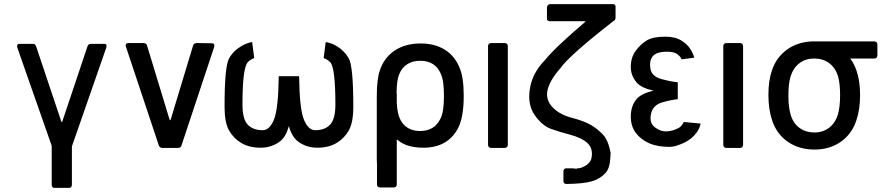

<svg xmlns="http://www.w3.org/2000/svg" viewBox="-20 -718 4336 932"><path d="M231 179V-7Q231 -9 230 -13L64 -487Q63 -493 63 -494Q63 -505 73 -505H141Q151 -505 155 -494L278 -127Q280 -123 282 -127L405 -494Q410 -505 419 -505H488Q497 -505 497 -495L496 -487L331 -13Q329 -9 329 -7V179Q329 186 325.5 190Q322 194 317 194H243Q238 194 234.5 190Q231 186 231 179Z M751 -12 591 -492Q590 -494 590 -498Q590 -509 603 -509H677Q683 -509 688 -505.5Q693 -502 694 -496L803 -138Q804 -134 806 -134.5Q808 -135 809 -139L917 -496Q918 -502 923 -505.5Q928 -509 934 -509L1008 -508Q1016 -508 1019 -503.5Q1022 -499 1020 -491L861 -12Q857 0 844 0H768Q755 0 751 -12Z M1382 -106Q1367 -50 1334 -28Q1295 -1 1245 -1Q1190 -1 1152 -23.5Q1114 -46 1092 -84.5Q1070 -123 1070 -200Q1070 -396 1092 -434.5Q1114 -473 1153 -495Q1177 -509 1204 -514L1214 -436Q1196 -430 1183 -416Q1157 -390 1157 -210Q1157 -140 1182.5 -113Q1208 -86 1255 -86Q1289 -86 1310 -138Q1331 -190 1333 -346Q1334 -347 1334 -348H1431Q1431 -347 1432 -346Q1434 -190 1455 -138Q1476 -86 1510 -86Q1557 -86 1582.5 -113Q1608 -140 1608 -210Q1608 -390 1583 -416Q1569 -430 1551 -436L1561 -514Q1589 -509 1613 -495Q1651 -473 1673 -434.5Q1695 -396 1695 -200Q1695 -123 1673 -84.5Q1651 -46 1613 -23.5Q1575 -1 1520 -1Q1470 -1 1431 -28Q1398 -50 1382 -106Z M1906 -219Q1909 -167 1921 -142Q1934 -113 1959 -97.5Q1984 -82 2019 -82Q2088 -82 2117 -140Q2135 -172 2135 -252Q2135 -328 2120 -359Q2093 -423 2020 -423Q1983 -423 1957 -406.5Q1931 -390 1918 -358Q1906 -331 1905 -269Q1906 -266 1906 -263ZM1810 80Q1809 70 1809 58V-250Q1809 -335 1824 -377Q1845 -439 1896.5 -473Q1948 -507 2022 -507Q2091 -507 2139.5 -476.5Q2188 -446 2211 -389Q2231 -343 2231 -252Q2231 -148 2203 -95Q2153 -1 2035 -1Q1954 -1 1911 -38Q1909 -40 1907 -40L1906 -39V177Q1906 184 1902 188Q1898 192 1891 192H1825Q1818 192 1814 188Q1810 184 1810 177Z M2349 -15V-494Q2349 -501 2353 -505Q2357 -509 2364 -509H2430Q2437 -509 2441 -505Q2445 -501 2445 -494V-15Q2445 -8 2441 -4Q2437 0 2430 0H2364Q2357 0 2353 -4Q2349 -8 2349 -15Z M2958 -616Q2745 -450 2701 -388Q2647 -326 2637.5 -279Q2628 -232 2664 -195.5Q2700 -159 2764 -144Q2819 -129 2850.5 -110Q2882 -91 2907 -64.5Q2932 -38 2944 23L2943 44Q2941 98 2919 122Q2892 151 2851.5 162.5Q2811 174 2730 175Q2715 175 2715 161V113Q2715 107 2718.5 103Q2722 99 2729 99H2760Q2772 101 2781 101V99Q2799 101 2826 84Q2843 72 2849 57Q2852 47 2853 36Q2856 -2 2829.5 -25.5Q2803 -49 2748 -64Q2694 -78 2653 -93Q2612 -108 2576 -158.5Q2540 -209 2552 -286.5Q2564 -364 2625 -426Q2675 -488 2822 -613Q2821 -615 2818 -615H2649Q2642 -615 2638 -619Q2634 -623 2635 -630V-683Q2636 -690 2640.5 -694Q2645 -698 2652 -698H2955Q2962 -698 2965.5 -694Q2969 -690 2968 -683V-630Q2967 -623 2963 -619Q2960 -617 2958 -616Z M3152 -278Q3093 -291 3070 -318Q3042 -351 3042 -393Q3042 -439 3065.5 -471Q3089 -503 3119 -521.5Q3149 -540 3209 -540Q3257 -540 3287 -521.5Q3317 -503 3330 -481Q3344 -461 3350 -438L3289 -430Q3282 -445 3266.5 -456Q3251 -467 3219 -467Q3167 -467 3149 -445.5Q3131 -424 3137 -385.5Q3143 -347 3191.5 -334Q3240 -321 3268 -319Q3269 -318 3270 -318V-237Q3269 -237 3268 -236Q3240 -234 3194.5 -221Q3149 -208 3140 -164.5Q3131 -121 3159.5 -99.5Q3188 -78 3219.5 -80.5Q3251 -83 3278 -99Q3293 -111 3299 -126L3381 -118Q3376 -94 3361 -74Q3338 -42 3297.5 -23.5Q3257 -5 3230 -5Q3170 -5 3129.5 -23.5Q3089 -42 3065.5 -74Q3042 -106 3042 -152Q3042 -204 3070 -237Q3093 -264 3152 -278Z M3491 -15V-494Q3491 -501 3495 -505Q3499 -509 3506 -509H3572Q3579 -509 3583 -505Q3587 -501 3587 -494V-15Q3587 -8 3583 -4Q3579 0 3572 0H3506Q3499 0 3495 -4Q3491 -8 3491 -15Z M4047 -161Q4058 -199 4058 -255Q4058 -311 4048 -348Q4035 -389 4005 -411.5Q3975 -434 3932 -434Q3891 -434 3861 -411.5Q3831 -389 3818 -348Q3807 -313 3807 -255Q3807 -197 3818 -161Q3830 -120 3860.5 -97.5Q3891 -75 3934 -75Q3974 -75 4004 -97.5Q4034 -120 4047 -161ZM4107 -434Q4126 -409 4137 -377Q4155 -326 4155 -257Q4155 -187 4137 -134Q4115 -67 4061 -29.5Q4007 8 3934 8Q3859 8 3804.5 -29.5Q3750 -67 3728 -134Q3710 -188 3710 -256Q3710 -327 3727 -376Q3749 -442 3804 -480Q3854 -514 3921 -517H4224Q4231 -517 4235 -513Q4239 -509 4239 -502V-449Q4239 -442 4235 -438Q4231 -434 4224 -434Z"/></svg>

Font: Barlow_Medium_SS
Style: Regular
Weight: 500
Designer: Jeremy Tribby
Foundry: Jeremy Tribby
Version: Version 1.101 August 23, 2024